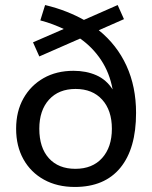

<svg xmlns="http://www.w3.org/2000/svg" viewBox="-20 -733 604 762"><path d="M277 9Q207 9 154.5 -20Q102 -49 73 -101Q44 -153 44 -222Q44 -291 73 -342.5Q102 -394 153 -423Q204 -452 272 -452Q322 -452 362 -434.5Q402 -417 427 -378Q415 -444 381 -495Q347 -546 298 -580L136 -509L111 -565L233 -618Q214 -627 190.5 -636Q167 -645 140 -652L159 -713Q205 -702 244 -686.5Q283 -671 313 -654L447 -713L472 -657L372 -613Q444 -555 482 -472Q520 -389 520 -285Q520 -143 457.5 -67Q395 9 277 9ZM279 -63Q347 -63 385.5 -106Q424 -149 424 -222Q424 -295 385.5 -337.5Q347 -380 280 -380Q213 -380 174.5 -337.5Q136 -295 136 -222Q136 -147 174 -105Q212 -63 279 -63Z"/></svg>

Font: Nunito Sans Medium
Style: Regular
Weight: 500
Designer: Vernon Adams
Foundry: Vernon Adams
Version: Version 3.101; ttfautohint (v1.8.4.7-5d5b);gftools[0.9.27]